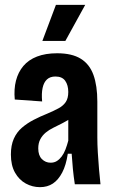

<svg xmlns="http://www.w3.org/2000/svg" viewBox="-20 -761 471 793"><path d="M145 12Q114 12 86.5 -3Q59 -18 42 -48Q25 -78 25 -123Q25 -161 37 -188Q49 -215 70.5 -233.5Q92 -252 119 -266Q146 -280 176 -292Q202 -303 221.5 -313.5Q241 -324 251.5 -339.5Q262 -355 262 -381Q262 -409 249.5 -427Q237 -445 209 -445Q187 -445 174 -433Q161 -421 156 -398Q151 -375 154 -342L41 -350Q37 -393 46 -428Q55 -463 76.5 -488.5Q98 -514 133 -527.5Q168 -541 216 -541Q277 -541 313.5 -518.5Q350 -496 366 -451.5Q382 -407 382 -341V-193Q382 -166 384 -131Q386 -96 389 -61.5Q392 -27 395 0H289Q284 -33 281 -63.5Q278 -94 276 -126H260Q253 -79 237 -48.5Q221 -18 198.5 -3Q176 12 145 12ZM189 -89Q204 -89 215 -96Q226 -103 235 -115Q244 -127 250.5 -144Q257 -161 262 -180V-292L294 -294Q284 -280 268.5 -270Q253 -260 235.5 -251Q218 -242 200.5 -233.5Q183 -225 169 -213.5Q155 -202 146.5 -186Q138 -170 138 -148Q138 -119 153 -104Q168 -89 189 -89ZM250 -592H155L211 -741H332Z"/></svg>

Font: Bricolage Grotesque 24pt Condensed SemiBold
Style: Regular
Weight: 600
Width: 3
Designer: Mathieu Triay
Foundry: Atelier Triay
Version: Version 1.001;gftools[0.9.33.dev8+g029e19f]